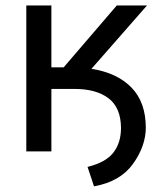

<svg xmlns="http://www.w3.org/2000/svg" viewBox="-20 -548 584 695"><path d="M311 -298.8Q403.3 -284.7 455.6 -231.4Q507.8 -178.2 507.8 -85Q507.3 -19 461.4 45.2Q415.5 109.4 320.3 126.5L296.9 56.2Q362.8 40 390.4 4.4Q418 -31.2 418 -85Q417.5 -158.2 373 -192.1Q328.6 -226.1 249.5 -226.1H166V0H75.2V-528.3H166V-304.2H210.4L402.8 -528.3H512.2Z"/></svg>

Font: Roboto Web
Style: Regular
Weight: 400
Designer: Google
Version: Version 1.200310; 2013